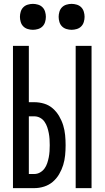

<svg xmlns="http://www.w3.org/2000/svg" viewBox="-20 -972 540 992"><path d="M371 0V-735H453V0ZM47 0V-735H129V-444H157Q183 -444 208 -436.5Q233 -429 252.5 -412Q272 -395 285.5 -372Q299 -349 306.5 -324.5Q314 -300 316.5 -274Q319 -248 319 -222Q319 -196 316.5 -170Q314 -144 306.5 -119.5Q299 -95 285.5 -72Q272 -49 252.5 -32.5Q233 -16 208 -8Q183 0 157 0ZM157 -73Q173 -73 187 -81Q201 -89 210 -101.5Q219 -114 224 -129Q229 -144 232 -159.5Q235 -175 236 -190.5Q237 -206 237 -222Q237 -238 236 -253.5Q235 -269 232 -284.5Q229 -300 224 -315Q219 -330 210 -343Q201 -356 187 -363.5Q173 -371 157 -371H129V-73ZM350 -818Q337 -818 323.5 -822Q310 -826 300.5 -835.5Q291 -845 287 -858.5Q283 -872 283 -885Q283 -898 287 -911.5Q291 -925 300.5 -934.5Q310 -944 323.5 -948Q337 -952 350 -952Q363 -952 376.5 -948Q390 -944 399.5 -934.5Q409 -925 413 -911.5Q417 -898 417 -885Q417 -872 413 -858.5Q409 -845 399.5 -835.5Q390 -826 376.5 -822Q363 -818 350 -818ZM150 -818Q137 -818 123.5 -822Q110 -826 100.5 -835.5Q91 -845 87 -858.5Q83 -872 83 -885Q83 -898 87 -911.5Q91 -925 100.5 -934.5Q110 -944 123.5 -948Q137 -952 150 -952Q163 -952 176.5 -948Q190 -944 199.5 -934.5Q209 -925 213 -911.5Q217 -898 217 -885Q217 -872 213 -858.5Q209 -845 199.5 -835.5Q190 -826 176.5 -822Q163 -818 150 -818Z"/></svg>

Font: Iosevka Fixed Medium
Style: Regular
Weight: 500
Monospace: yes
Designer: Belleve Invis
Foundry: Belleve Invis
Version: Version 32.3.0